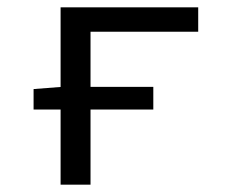

<svg xmlns="http://www.w3.org/2000/svg" viewBox="-20 -506 640 526"><path d="M146 0V-486H523V-419H228V0ZM72 -206V-262L149 -268H400V-206Z"/></svg>

Font: Source Code Pro
Style: Regular
Weight: 400
Monospace: yes
Designer: Paul D. Hunt, Teo Tuominen
Foundry: Adobe Systems Incorporated
Version: Version 1.018;hotconv 1.0.116;makeotfexe 2.5.65601